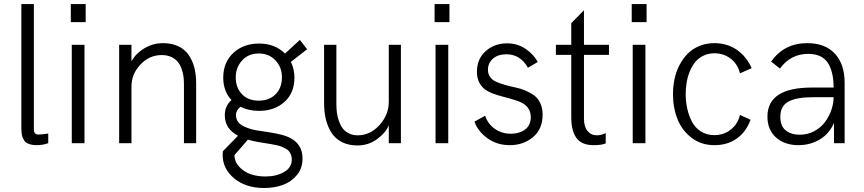

<svg xmlns="http://www.w3.org/2000/svg" viewBox="-20 -710 4283 952"><path d="M159.2 9.8Q143.6 9.8 131.8 6.3Q120.1 2.9 112.3 -1.2Q104.5 -5.4 99.4 -14.4Q94.2 -23.4 91.6 -29.8Q88.9 -36.1 87.4 -49.3Q85.9 -62.5 85.9 -68.8Q85.9 -75.2 85.9 -90.3Q85.9 -96.2 85.9 -99.1V-689.9H147.9V-68.8Q147.9 -48.3 161.6 -43.9Q164.6 -43 168 -43Q193.4 -43 219.2 -47.9V0Q192.9 9.8 159.2 9.8Z M331.1 -600.1V-689.9H404.8V-600.1ZM335.9 0V-487.8H398.9V0Z M570.8 0V-487.8H631.8V-405.8Q653.8 -445.8 696.5 -470.9Q739.3 -496.1 788.1 -496.1Q831.5 -496.1 864 -480.7Q896.5 -465.3 915.5 -437.5Q934.6 -409.7 943.6 -374.8Q952.6 -339.8 952.6 -296.9V0H892.1V-292Q892.1 -314 889.4 -333.3Q886.7 -352.5 879.2 -372.1Q871.6 -391.6 859.6 -405.5Q847.7 -419.4 827.6 -428.2Q807.6 -437 781.7 -437Q720.7 -437 676.3 -390.1Q631.8 -343.3 631.8 -279.8V0Z M1275.9 -60.1Q1361.8 -47.9 1395.5 -36.1Q1465.8 -11.2 1477.5 48.8Q1480 62 1480 77.1Q1480 124 1452.4 157.7Q1424.8 191.4 1382.8 206.8Q1340.8 222.2 1290 222.2Q1199.2 222.2 1141.6 174.8Q1084 127.4 1084 58.1Q1084 46.9 1085 40L1160.2 -37.1Q1094.7 -71.3 1094.7 -138.2Q1094.7 -185.5 1127.9 -213.9Q1086.9 -257.8 1086.9 -325.2Q1086.9 -401.4 1137.2 -447.8Q1187.5 -494.1 1264.6 -494.1Q1343.3 -494.1 1393.1 -444.3L1466.8 -512.2L1502.9 -465.8L1422.4 -403.3Q1439.9 -366.7 1439.9 -325.2Q1439.9 -249 1390.4 -204.6Q1340.8 -160.2 1263.7 -160.2Q1213.4 -160.2 1172.4 -180.7Q1149.9 -162.6 1149.9 -140.1Q1149.9 -121.1 1159.9 -106.7Q1169.9 -92.3 1189 -83.3Q1208 -74.2 1228.5 -68.8Q1249 -63.5 1275.9 -60.1ZM1262.7 -444.8Q1211.9 -444.8 1180.4 -410.2Q1148.9 -375.5 1148.9 -327.1Q1148.9 -274.4 1179.9 -242.7Q1210.9 -210.9 1262.7 -210.9Q1314.9 -210.9 1346.4 -242.7Q1377.9 -274.4 1377.9 -327.1Q1377.9 -376.5 1345.9 -410.6Q1314 -444.8 1262.7 -444.8ZM1296.9 165Q1350.1 165 1388.4 143.1Q1426.8 121.1 1426.8 80.1Q1426.8 67.4 1422.6 57.1Q1418.5 46.9 1412.8 39.8Q1407.2 32.7 1396 26.6Q1384.8 20.5 1375.5 16.8Q1366.2 13.2 1349.6 9.5Q1333 5.9 1322 4.2Q1311 2.4 1290.8 -0.7Q1270.5 -3.9 1259.8 -5.9Q1232.4 -10.7 1209 -17.6L1142.6 59.1Q1141.6 100.1 1183.6 132.6Q1225.6 165 1296.9 165Z M1752 11.2Q1708.5 11.2 1676 -5.1Q1643.6 -21.5 1624.5 -50.5Q1605.5 -79.6 1596.2 -116.7Q1586.9 -153.8 1586.9 -198.2V-487.8H1647.9V-192.9Q1647.9 -170.9 1650.6 -150.6Q1653.3 -130.4 1660.6 -109.4Q1668 -88.4 1679.2 -73.5Q1690.4 -58.6 1709.7 -48.8Q1729 -39.1 1753.9 -39.1Q1815.9 -39.1 1861.8 -90.1Q1907.7 -141.1 1907.7 -205.1V-487.8H1967.8V0H1907.7V-88.9Q1893.6 -52.7 1850.6 -20.8Q1807.6 11.2 1752 11.2Z M2134.8 -600.1V-689.9H2208.5V-600.1ZM2139.6 0V-487.8H2202.6V0Z M2507.8 9.8Q2444.3 9.8 2397 -24.4Q2349.6 -58.6 2332.5 -106.9L2385.7 -136.2Q2398.4 -96.2 2433.1 -71.5Q2467.8 -46.9 2512.7 -46.9Q2526.9 -46.9 2540 -49.3Q2553.2 -51.8 2566.4 -57.6Q2579.6 -63.5 2589.6 -72.8Q2599.6 -82 2605.7 -96.4Q2611.8 -110.8 2611.8 -128.9Q2611.8 -157.2 2597.2 -176Q2582.5 -194.8 2558.8 -204.6Q2535.2 -214.4 2506.8 -221.7Q2478.5 -229 2450 -237.3Q2421.4 -245.6 2397.7 -258.3Q2374 -271 2359.4 -295.2Q2344.7 -319.3 2344.7 -354Q2344.7 -417.5 2387.9 -456.3Q2431.2 -495.1 2493.7 -495.1Q2544.9 -495.1 2585 -468.5Q2625 -441.9 2646.5 -402.8L2597.7 -374Q2560.1 -440.9 2490.7 -440.9Q2449.2 -440.9 2424.3 -419.2Q2399.4 -397.5 2399.4 -363.8Q2399.4 -342.3 2411.1 -326.9Q2422.9 -311.5 2441.9 -303.7Q2460.9 -295.9 2485.1 -288.8Q2509.3 -281.7 2534.9 -276.6Q2560.5 -271.5 2584.7 -261.2Q2608.9 -251 2627.9 -237.3Q2647 -223.6 2658.7 -199Q2670.4 -174.3 2670.4 -141.1Q2670.4 -69.8 2622.8 -30Q2575.2 9.8 2507.8 9.8Z M2923.3 9.8Q2863.8 9.8 2838.1 -26.1Q2812.5 -62 2812.5 -127.9V-438H2736.3V-487.8H2812.5V-595.2L2875.5 -659.2V-487.8H2999.5V-438H2875.5V-122.1Q2875.5 -82 2893.1 -60.5Q2910.6 -39.1 2939.5 -39.1Q2959.5 -39.1 2983.4 -49.8V1Q2963.4 9.8 2923.3 9.8Z M3112.3 -600.1V-689.9H3186V-600.1ZM3117.2 0V-487.8H3180.2V0Z M3522.9 9.8Q3457.5 9.8 3409.9 -26.1Q3362.3 -62 3339.6 -118.4Q3316.9 -174.8 3316.9 -243.2Q3316.9 -283.2 3325 -320.1Q3333 -356.9 3350.1 -389.2Q3367.2 -421.4 3391.1 -445.1Q3415 -468.8 3448.7 -482.4Q3482.4 -496.1 3522 -496.1Q3585.4 -496.1 3633.3 -463.1Q3681.2 -430.2 3707 -372.1L3648.9 -346.2Q3638.2 -392.1 3603.3 -418.9Q3568.4 -445.8 3522 -445.8Q3491.2 -445.8 3466.6 -433.3Q3441.9 -420.9 3426 -400.9Q3410.2 -380.9 3399.4 -354Q3388.7 -327.1 3384.3 -299.6Q3379.9 -272 3379.9 -243.2Q3379.9 -206.1 3387.5 -171.9Q3395 -137.7 3410.6 -107.2Q3426.3 -76.7 3455.1 -58.3Q3483.9 -40 3522 -40Q3568.8 -40 3603.5 -67.4Q3638.2 -94.7 3648.9 -140.1L3701.2 -116.2Q3680.2 -56.6 3633.5 -23.4Q3586.9 9.8 3522.9 9.8Z M3939 9.8Q3870.6 9.8 3827.9 -28.3Q3785.2 -66.4 3785.2 -131.8Q3785.2 -275.9 4005.4 -275.9H4113.3Q4113.3 -355.5 4084 -399.2Q4054.7 -442.9 3987.3 -442.9Q3900.4 -442.9 3847.2 -370.1L3803.2 -404.8Q3868.7 -496.1 3982.4 -496.1Q4071.8 -496.1 4119.9 -443.6Q4168 -391.1 4168 -299.8V0H4115.2V-100.1Q4090.8 -45.4 4043.5 -17.8Q3996.1 9.8 3939 9.8ZM3945.3 -42Q3983.9 -42 4016.6 -59.3Q4049.3 -76.7 4069.8 -104Q4090.3 -131.3 4101.8 -163.8Q4113.3 -196.3 4113.3 -228H4012.2Q3928.7 -228 3888.9 -206.1Q3849.1 -184.1 3849.1 -130.9Q3849.1 -85 3875.7 -63.5Q3902.3 -42 3945.3 -42Z"/></svg>

Font: HK Grotesk Light
Style: Regular
Weight: 300
Designer: Alfredo Marco Pradil and Stefan Peev
Foundry: Hanken Design Co.
Version: Version 1.045;PS 001.045;hotconv 1.0.88;makeotf.lib2.5.64775